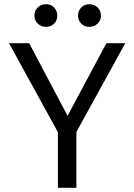

<svg xmlns="http://www.w3.org/2000/svg" viewBox="-20 -895 640 915"><path d="M144 -820Q144 -844 160 -859.5Q176 -875 199 -875Q222 -875 237.5 -859.5Q253 -844 253 -820Q253 -797 237.5 -782Q222 -767 199 -767Q176 -767 160 -782.5Q144 -798 144 -820ZM352 -820Q352 -844 367.5 -859.5Q383 -875 406 -875Q429 -875 445 -859.5Q461 -844 461 -820Q461 -798 445 -782.5Q429 -767 406 -767Q383 -767 367.5 -782Q352 -797 352 -820ZM344 -266V0H256V-265L23 -689H119L302 -343L487 -689H577Z"/></svg>

Font: Fira Mono
Style: Regular
Weight: 400
Designer: Carrois Corporate & Edenspiekermann AG
Foundry: Carrois Corporate GbR & Edenspiekermann AG
Version: Version 3.206;PS 003.206;hotconv 1.0.70;makeotf.lib2.5.58329